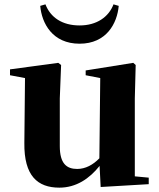

<svg xmlns="http://www.w3.org/2000/svg" viewBox="-20 -846 731 883"><path d="M165 -819C172 -739 221 -645 346 -645C470 -645 519 -739 526 -819L502 -826C480 -768 425 -729 346 -729C266 -729 212 -766 189 -826ZM443 14 664 1V-29L600 -35V-393L604 -547L593 -557L374 -522V-500L441 -487L437 -118C408 -88 373 -69 335 -69C286 -69 255 -94 255 -174V-393L261 -547L248 -557L26 -527V-500L95 -487L92 -189C90 -37 153 17 253 17C330 17 391 -24 438 -83Z"/></svg>

Font: GenKiMin2 TW H
Style: Regular
Weight: 900
Version: Version 2.100;PS 2.1;hotconv 16.6.51;makeotf.lib2.5.65220 DE